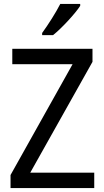

<svg xmlns="http://www.w3.org/2000/svg" viewBox="-20 -964 535 984"><path d="M391 -934V-944H289C266 -899 228 -839 196 -795V-784H252C297 -820 366 -895 391 -934ZM463 0V-79H135L454 -647V-714H43V-635H352L34 -67V0Z"/></svg>

Font: Noto Sans Lao SemiCondensed
Style: Regular
Weight: 400
Width: 4
Designer: Monotype Design Team
Foundry: Monotype Imaging Inc.
Version: Version 2.003